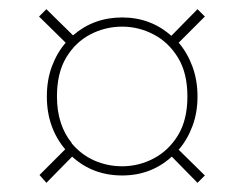

<svg xmlns="http://www.w3.org/2000/svg" viewBox="-20 -507 532 418"><path d="M81 -109 66 -126 122 -182Q103 -204 92.5 -233Q82 -262 82 -297Q82 -333 93 -362.5Q104 -392 123 -414L65 -471L81 -487L139 -430Q184 -469 246 -469Q308 -469 353 -429L410 -487L426 -471L369 -414Q388 -392 399 -362Q410 -332 410 -297Q410 -262 399 -232.5Q388 -203 369 -181L426 -125L410 -109L354 -166Q309 -125 246 -125Q182 -125 137 -166ZM246 -145Q282 -145 314.5 -162Q347 -179 367.5 -212.5Q388 -246 388 -297Q388 -348 367.5 -381.5Q347 -415 314.5 -432Q282 -449 246 -449Q209 -449 176.5 -432Q144 -415 124 -381.5Q104 -348 104 -297Q104 -265 112.5 -239.5Q121 -214 136 -196V-195Q157 -170 185.5 -157.5Q214 -145 246 -145Z"/></svg>

Font: DM Sans Thin
Style: Regular
Weight: 100
Designer: Colophon Foundry, Jonny Pinhorn
Foundry: Colophon Foundry
Version: Version 4.004; ttfautohint (v1.8.4.7-5d5b)